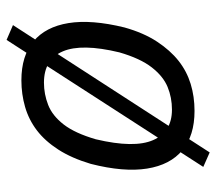

<svg xmlns="http://www.w3.org/2000/svg" viewBox="-56 -532 643 570"><g transform="rotate(-90 265.0 -247.5)"><path d="M220 9Q147 9 103.5 -27Q60 -63 49 -132Q38 -201 63 -299Q80 -356 105.5 -395.5Q131 -435 162.5 -459Q194 -483 232 -494Q270 -505 311 -505Q384 -505 427 -469Q470 -433 481 -365Q492 -297 468 -199Q452 -142 426 -102.5Q400 -63 369 -38.5Q338 -14 300.5 -2.5Q263 9 220 9ZM224 -58Q260 -58 291.5 -71Q323 -84 349.5 -118Q376 -152 394 -214Q421 -326 397 -382Q373 -438 304 -438Q270 -438 238 -425.5Q206 -413 180 -379.5Q154 -346 136 -284Q109 -170 133.5 -114Q158 -58 224 -58ZM97 54 54 35 431 -549 475 -530Z"/></g></svg>

Font: Nunito Sans 7pt Condensed
Style: Italic
Weight: 400
Width: 3
Italic angle: -9°
Designer: Vernon Adams
Foundry: Vernon Adams
Version: Version 3.101;gftools[0.9.27]